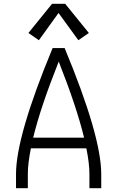

<svg xmlns="http://www.w3.org/2000/svg" viewBox="-20 -987 615 1007"><path d="M64 0V-74Q64 -273 256 -735H319Q511 -273 511 -74V0H449V-74Q449 -130 433 -209H142Q126 -130 126 -74V0ZM154 -265H421Q382 -426 288 -664Q193 -426 154 -265ZM184 -776 129 -814 253 -967H322L446 -814L391 -776L287 -919Z"/></svg>

Font: Jozsika Light
Style: Regular
Weight: 300
Monospace: yes
Designer: Belleve Invis
Foundry: Belleve Invis
Version: 2.1.0